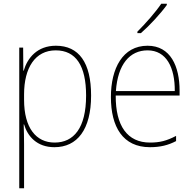

<svg xmlns="http://www.w3.org/2000/svg" viewBox="-20 -785 1045 1037"><path d="M282 -538C181 -538 128 -472 108 -403H106L105 -528H84V232H110V-4C110 -42 109 -80 108 -113H110C129 -49 179 10 274 10C397 10 472 -85 472 -269C472 -447 406 -538 282 -538ZM281 -513C390 -513 445 -430 445 -269C445 -93 378 -15 275 -15C175 -15 110 -94 110 -246V-275C110 -419 170 -513 281 -513Z M881 -758V-765H851C820 -719 767 -659 722 -614V-606H741C788 -647 847 -711 881 -758ZM777 -538C643 -538 579 -416 579 -261C579 -100 643 10 790 10C846 10 889 -1 931 -23V-51C879 -24 843 -15 790 -15C668 -15 604 -105 605 -269H950V-295C950 -427 901 -538 777 -538ZM777 -513C879 -513 925 -420 924 -293H606C616 -438 681 -513 777 -513Z"/></svg>

Font: Noto Sans Lao SemiCondensed Thin
Style: Regular
Weight: 100
Width: 4
Designer: Monotype Design Team
Foundry: Monotype Imaging Inc.
Version: Version 2.003